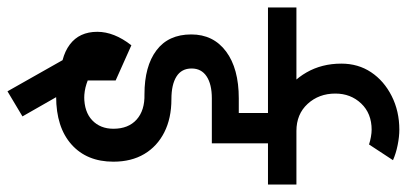

<svg xmlns="http://www.w3.org/2000/svg" viewBox="-332 -646 1087 513"><g transform="rotate(90 211.5 -389.5)"><path d="M205 -742 125 -758Q125 -803 148 -837.5Q171 -872 211.5 -892.5Q252 -913 302 -913V-839Q258 -839 231.5 -811Q205 -783 205 -742ZM305 -577Q253 -577 212.5 -600.5Q172 -624 148.5 -665Q125 -706 125 -758L205 -742Q205 -698 232.5 -668Q260 -638 305 -638ZM341 -832Q332 -835 321 -837Q310 -839 301 -839V-913Q320 -913 342.5 -908.5Q365 -904 383 -896ZM-25 -562V-638H448V-562ZM213 4V-71Q254 -71 276.5 -92.5Q299 -114 299 -149H387Q387 -78 341 -37Q295 4 213 4ZM207 -232Q132 -232 89.5 -264Q47 -296 47 -357L138 -358Q138 -331 159.5 -317.5Q181 -304 220 -304ZM299 -149Q299 -189 274.5 -211Q250 -233 207 -232L220 -304Q271 -304 308.5 -285Q346 -266 366.5 -231.5Q387 -197 387 -149ZM47 -357Q47 -416 92.5 -450Q138 -484 218 -484V-412Q180 -412 159 -398Q138 -384 138 -358ZM218 -412V-484H338V-412ZM257 -445V-619H338V-445ZM40 -106H116Q116 -85 130 -73Q144 -61 170 -61V-7Q108 -7 74 -32.5Q40 -58 40 -106ZM76 -197 146 -163Q116 -127 116 -106H40Q40 -151 76 -197ZM76 -197 170 -155V-47H98ZM218 4Q194 4 173.5 -2Q153 -8 129 -20L136 -96Q161 -83 179.5 -77Q198 -71 218 -71ZM199 134 70 -94 137 -132 266 94Z"/></g></svg>

Font: Akshar Light
Style: Regular
Weight: 400
Version: Version 1.100